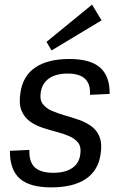

<svg xmlns="http://www.w3.org/2000/svg" viewBox="-20 -803 516 830"><path d="M201 7Q108 7 65 -31.5Q22 -70 23 -151L107 -155Q105 -104 130 -80Q155 -56 210 -56Q262 -56 292 -76.5Q322 -97 327 -135Q332 -167 318.5 -185Q305 -203 280 -214Q255 -225 224.5 -233Q194 -241 163.5 -251Q133 -261 109 -278.5Q85 -296 73 -325Q61 -354 68 -400Q78 -474 132 -511Q186 -548 281 -548Q370 -548 412.5 -511Q455 -474 454 -397L369 -393Q372 -439 348 -462Q324 -485 273 -485Q222 -485 192 -464Q162 -443 156 -403Q151 -372 165 -353.5Q179 -335 204 -324Q229 -313 259 -304.5Q289 -296 319.5 -285.5Q350 -275 374 -258Q398 -241 410 -212Q422 -183 415 -137Q405 -66 351 -29.5Q297 7 201 7ZM419 -715 203 -585 181 -622 378 -783Z"/></svg>

Font: Pathway Extreme SemiCondensed
Style: Italic
Weight: 400
Width: 4
Italic angle: -8°
Version: Version 1.001;gftools[0.9.26]